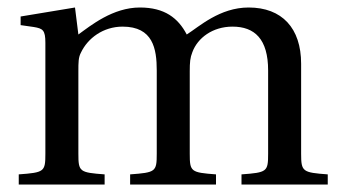

<svg xmlns="http://www.w3.org/2000/svg" viewBox="-20 -492 907 512"><path d="M30 0H259V-27C192 -32 189 -34 189 -82V-302C189 -326 189 -339 196 -352C214 -390 255 -421 307 -421C388 -421 398 -362 398 -304V-82C398 -34 395 -32 327 -27V0H556V-27C489 -32 486 -34 486 -82V-302C486 -326 487 -338 493 -353C507 -391 547 -421 600 -421C659 -421 695 -388 695 -304V-82C695 -34 692 -32 624 -27V0H854V-27C787 -32 783 -34 783 -82V-322C783 -417 732 -472 643 -472C566 -472 511 -421 478 -400C455 -444 419 -472 353 -472C281 -472 222 -424 189 -400L180 -472L35 -448V-425L70 -420C94 -416 101 -412 101 -378V-82C101 -34 98 -32 30 -27Z"/></svg>

Font: erewhon
Style: Regular
Weight: 400
Version: Version 1.0.0